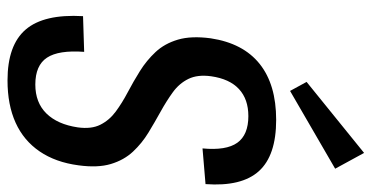

<svg xmlns="http://www.w3.org/2000/svg" viewBox="-259 -723 989 511"><g transform="rotate(90 235.5 -467.5)"><path d="M194 7Q100 7 58.5 -41.5Q17 -90 23 -194L118 -197Q113 -129 133.5 -98Q154 -67 205 -67Q253 -67 282 -96.5Q311 -126 319 -180Q324 -216 312 -240Q300 -264 277 -281Q254 -298 225.5 -313Q197 -328 169 -345.5Q141 -363 118.5 -387Q96 -411 85.5 -446.5Q75 -482 82 -534Q95 -620 150 -664Q205 -708 299 -708Q394 -708 435.5 -662Q477 -616 470 -520L375 -512Q381 -575 360 -604.5Q339 -634 289 -634Q244 -634 217 -609Q190 -584 183 -535Q178 -499 190 -474.5Q202 -450 225.5 -433Q249 -416 277 -400.5Q305 -385 333 -368Q361 -351 383.5 -327Q406 -303 416.5 -268Q427 -233 420 -182Q412 -121 383 -78.5Q354 -36 306.5 -14.5Q259 7 194 7ZM429 -865 222 -745 198 -789 387 -942Z"/></g></svg>

Font: Pathway Extreme Condensed Medium
Style: Italic
Weight: 500
Width: 3
Italic angle: -8°
Version: Version 1.001;gftools[0.9.26]